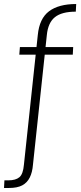

<svg xmlns="http://www.w3.org/2000/svg" viewBox="-60 -778 403 955"><path d="M-40 157 -38 119H-18Q18 119 36.5 103.5Q55 88 59 41L128 -604Q136 -686 184 -722Q232 -758 319 -758L317 -720Q247 -720 213 -692.5Q179 -665 173 -604L104 41Q101 79 88 105Q75 131 50.5 144Q26 157 -16 157ZM36 -506 39 -544H304L302 -506Z"/></svg>

Font: DM Sans 20pt ExtraLight
Style: Regular
Weight: 250
Version: Version 4.004;gftools[0.9.30]